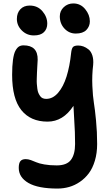

<svg xmlns="http://www.w3.org/2000/svg" viewBox="-20 -865 639 1105"><path d="M416 -671.9Q377.9 -671.9 351.1 -700.4Q324.2 -729 324.2 -771Q324.2 -802.2 346.9 -823.7Q369.6 -845.2 401.9 -845.2Q443.4 -845.2 470.2 -812.5Q497.1 -779.8 497.1 -742.2Q497.1 -713.4 477.1 -692.6Q457 -671.9 416 -671.9ZM174.8 -661.1Q134.3 -661.1 105.7 -689.5Q77.1 -717.8 77.1 -755.9Q77.1 -790.5 97.2 -811.8Q117.2 -833 150.9 -833Q196.3 -833 224.1 -800.5Q252 -768.1 252 -729Q252 -698.7 232.9 -679.9Q213.9 -661.1 174.8 -661.1ZM311 220.2Q199.2 220.2 143.6 188Q87.9 155.8 87.9 101.1Q87.9 74.2 97.4 62.5Q106.9 50.8 127.9 50.8Q141.6 50.8 157.7 56.4Q173.8 62 188.7 68.8Q203.6 75.7 234.9 81.3Q266.1 86.9 306.2 86.9Q364.3 86.9 388.2 55.2Q412.1 23.4 412.1 -36.1Q412.1 -72.3 410.9 -105.5Q409.7 -138.7 406.7 -184.6Q403.8 -230.5 402.8 -255.9Q343.3 -165 253.9 -165Q155.8 -165 102.8 -231.2Q49.8 -297.4 49.8 -434.1Q49.8 -485.8 54.7 -520.8Q59.6 -555.7 68.8 -573Q78.1 -590.3 89.1 -597.2Q100.1 -604 115.2 -604Q198.2 -604 196.8 -521Q196.3 -508.3 194.8 -485.4Q193.4 -462.4 192.9 -449Q192.4 -435.5 191.7 -415.3Q190.9 -395 191.9 -382.8Q192.9 -370.6 194.8 -355Q196.8 -339.4 200.9 -330.1Q205.1 -320.8 210.9 -312.3Q216.8 -303.7 225.6 -299.8Q234.4 -295.9 246.1 -295.9Q284.2 -295.9 314.5 -331.1Q344.7 -366.2 363 -424.6Q381.3 -482.9 389.2 -559.1Q392.1 -586.4 400.4 -594.7Q408.7 -603 430.2 -603Q445.3 -603 460 -597.7Q474.6 -592.3 489.3 -580.8Q503.9 -569.3 511.5 -545.9Q519 -522.5 516.1 -491.2Q508.8 -431.2 511.5 -370.6Q514.2 -310.1 520.3 -273.4Q526.4 -236.8 532.7 -171.4Q539.1 -106 539.1 -36.1Q539.1 16.1 526.1 59.6Q513.2 103 491.2 132.3Q469.2 161.6 439.9 181.6Q410.6 201.7 378.2 210.9Q345.7 220.2 311 220.2Z"/></svg>

Font: Shantell Sans Irregular Bouncy
Style: Regular
Weight: 600
Designer: Stephen Nixon, Anya Danilova, Shantell Martin
Foundry: Arrow Type
Version: Version 1.006;[9816181b4]